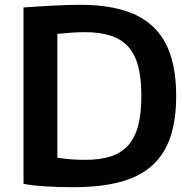

<svg xmlns="http://www.w3.org/2000/svg" viewBox="-20 -769 797 800"><path d="M284 11Q225 11 169 7.5Q113 4 78 -3V-738Q147 -743 208.5 -746Q270 -749 313 -749Q417 -749 493 -726.5Q569 -704 618 -657.5Q667 -611 690.5 -539.5Q714 -468 714 -369Q714 -268 689.5 -196.5Q665 -125 613 -78.5Q561 -32 479.5 -10.5Q398 11 284 11ZM335 -103Q398 -103 442 -117.5Q486 -132 514.5 -164Q543 -196 556 -247Q569 -298 569 -370Q569 -442 556 -492Q543 -542 514.5 -574Q486 -606 441 -620.5Q396 -635 332 -635Q309 -635 279.5 -633Q250 -631 219 -628V-112Q251 -107 278 -105Q305 -103 335 -103Z"/></svg>

Font: Encode Sans Normal
Style: SemiBold
Weight: 600
Designer: Pablo Impallari, Andres Torresi
Foundry: Pablo Impallari, Andres Torresi
Version: Version 1.000; ttfautohint (v1.00) -l 8 -r 50 -G 200 -x 14 -